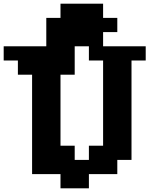

<svg xmlns="http://www.w3.org/2000/svg" viewBox="-97 -944 810 1041"><path d="M77 0V-539H0V-616H-77V-693H154V-847H231V-924H462V-847H539V-770H462V-693H693V-616H616V-77H539V0H385V77H231V0ZM385 -77V-154H462V-616H385V-693H308V-539H231V-154H308V-77Z"/></svg>

Font: Coral Pixels
Style: Regular
Weight: 400
Designer: Tanukizamurai
Foundry: TanukiFont
Version: Version 1.000; ttfautohint (v1.8.4.7-5d5b)